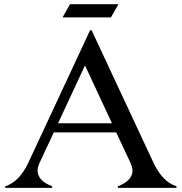

<svg xmlns="http://www.w3.org/2000/svg" viewBox="-20 -902 873 922"><path d="M4.9 0V-7.3Q73.2 -28.8 116.7 -122.1L412.6 -756.8H419.9L716.3 -122.1Q759.8 -28.8 827.6 -7.3V0H545.9V-7.3Q616.2 -34.7 616.2 -82.5Q616.2 -99.1 605.5 -122.1L538.1 -266.1H238.3L170.9 -122.1Q160.6 -100.1 160.6 -83Q160.6 -34.2 230.5 -7.3V0ZM258.8 -310.1H517.6L388.2 -587.9ZM316.4 -881.8H548.8L512.7 -818.4H280.3Z"/></svg>

Font: Modern Antiqua
Style: Book
Weight: 400
Designer: Wojciech Kalinowski "wmk69" (wmk69@o2.pl)
Foundry: Wojciech Kalinowski "wmk69" (wmk69@o2.pl)
Version: Version 3.1.0; 2021-05-28